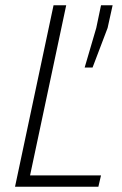

<svg xmlns="http://www.w3.org/2000/svg" viewBox="-20 -708 464 728"><path d="M37 0 183 -688H231L94 -43H363L353 0ZM301 -452 345 -602 363 -688H407L388 -602L331 -452Z"/></svg>

Font: Saira SemiCondensed ExtraLight
Style: Italic
Weight: 250
Width: 4
Italic angle: -12°
Designer: Hector Gatti with collaboration of the Omnibus-Type team
Foundry: Omnibus-Type
Version: Version 1.101